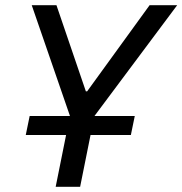

<svg xmlns="http://www.w3.org/2000/svg" viewBox="-20 -718 701 738"><path d="M234 -199H79L94 -272H249L102 -698H197L310 -367H315L555 -698H661L343 -272H498L483 -199H328L288 0H194Z"/></svg>

Font: IBM Plex Sans Text
Style: Italic
Weight: 450
Italic angle: -11°
Designer: Mike Abbink, Paul van der Laan, Pieter van Rosmalen
Foundry: Bold Monday
Version: Version 3.005